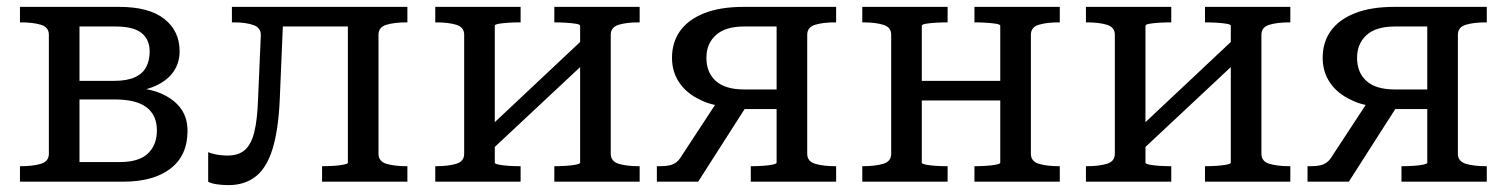

<svg xmlns="http://www.w3.org/2000/svg" viewBox="-20 -528 4379 558"><path d="M38 -508H327Q413 -508 457.5 -473Q502 -438 502 -379Q502 -343 481.5 -316Q461 -289 421 -274Q413 -271 405 -269Q420 -266 433 -262Q477 -247 501 -218.5Q525 -190 525 -148Q525 -76 475.5 -38Q426 0 338 0H38V-45H40Q76 -45 99 -52Q122 -59 122 -81V-427Q122 -449 99 -456Q76 -463 40 -463H38ZM211 -57H328Q384 -57 410 -82Q436 -107 436 -149Q436 -193 406 -216Q376 -239 313 -239H211ZM211 -293H312Q349 -293 372 -303.5Q395 -314 405 -333.5Q415 -353 415 -378Q415 -413 391.5 -432Q368 -451 316 -451H211Z M730 -241 738 -425Q739 -447 717 -455Q695 -463 660 -463H654V-508H1164V-463H1162Q1126 -463 1103 -456Q1080 -449 1080 -427V-81Q1080 -59 1103 -52Q1126 -45 1162 -45H1164V0H916V-45H918Q932 -45 949 -46Q966 -47 978.5 -49.5Q991 -52 991 -55V-451H802L793 -238Q789 -150 772 -95Q755 -40 723 -15Q691 10 644 10Q626 10 609.5 7.5Q593 5 585 0V-86Q590 -83 606 -79.5Q622 -76 642 -76Q673 -76 691.5 -92Q710 -108 719 -144Q728 -180 730 -241Z M1329 -81V-427Q1329 -449 1306 -456Q1283 -463 1247 -463H1245V-508H1493V-463H1490Q1476 -463 1459 -462Q1442 -461 1430 -459Q1418 -457 1418 -453V-173L1666 -406V-453Q1666 -457 1653.5 -459Q1641 -461 1624 -462Q1607 -463 1593 -463H1591V-508H1839V-463H1837Q1801 -463 1778 -456Q1755 -449 1755 -427V-81Q1755 -59 1778 -52Q1801 -45 1837 -45H1839V0H1591V-45H1593Q1607 -45 1624 -46Q1641 -47 1653.5 -49.5Q1666 -52 1666 -55V-333L1418 -101V-55Q1418 -52 1430 -49.5Q1442 -47 1459 -46Q1476 -45 1490 -45H1493V0H1245V-45H1247Q1283 -45 1306 -52Q1329 -59 1329 -81Z M2144 -211 2009 0H1889V-45H1898Q1915 -45 1926 -47.5Q1937 -50 1945.5 -56.5Q1954 -63 1961 -75L2058 -223Q2034 -228 2015 -238Q1976 -256 1954.5 -287.5Q1933 -319 1933 -360Q1933 -405 1956.5 -438Q1980 -471 2026.5 -489.5Q2073 -508 2141 -508H2410V-463H2408Q2372 -463 2349 -456Q2326 -449 2326 -427V-81Q2326 -59 2349 -52Q2372 -45 2408 -45H2410V0H2162V-45H2165Q2179 -45 2196 -46Q2213 -47 2225 -49.5Q2237 -52 2237 -55V-211ZM2237 -451H2143Q2088 -451 2060.5 -426Q2033 -401 2033 -360Q2033 -317 2060.5 -292.5Q2088 -268 2143 -268H2237Z M2570 -81V-427Q2570 -449 2547 -456Q2524 -463 2488 -463H2486V-508H2734V-463H2731Q2717 -463 2700 -462Q2683 -461 2671 -459Q2659 -457 2659 -453V-293H2887V-453Q2887 -457 2874.5 -459Q2862 -461 2845 -462Q2828 -463 2814 -463H2812V-508H3060V-463H3058Q3022 -463 2999 -456Q2976 -449 2976 -427V-81Q2976 -59 2999 -52Q3022 -45 3058 -45H3060V0H2812V-45H2814Q2828 -45 2845 -46Q2862 -47 2874.5 -49.5Q2887 -52 2887 -55V-236H2659V-55Q2659 -52 2671 -49.5Q2683 -47 2700 -46Q2717 -45 2731 -45H2734V0H2486V-45H2488Q2524 -45 2547 -52Q2570 -59 2570 -81Z M3220 -81V-427Q3220 -449 3197 -456Q3174 -463 3138 -463H3136V-508H3384V-463H3381Q3367 -463 3350 -462Q3333 -461 3321 -459Q3309 -457 3309 -453V-173L3557 -406V-453Q3557 -457 3544.5 -459Q3532 -461 3515 -462Q3498 -463 3484 -463H3482V-508H3730V-463H3728Q3692 -463 3669 -456Q3646 -449 3646 -427V-81Q3646 -59 3669 -52Q3692 -45 3728 -45H3730V0H3482V-45H3484Q3498 -45 3515 -46Q3532 -47 3544.5 -49.5Q3557 -52 3557 -55V-333L3309 -101V-55Q3309 -52 3321 -49.5Q3333 -47 3350 -46Q3367 -45 3381 -45H3384V0H3136V-45H3138Q3174 -45 3197 -52Q3220 -59 3220 -81Z M4035 -211 3900 0H3780V-45H3789Q3806 -45 3817 -47.5Q3828 -50 3836.5 -56.5Q3845 -63 3852 -75L3949 -223Q3925 -228 3906 -238Q3867 -256 3845.5 -287.5Q3824 -319 3824 -360Q3824 -405 3847.5 -438Q3871 -471 3917.5 -489.5Q3964 -508 4032 -508H4301V-463H4299Q4263 -463 4240 -456Q4217 -449 4217 -427V-81Q4217 -59 4240 -52Q4263 -45 4299 -45H4301V0H4053V-45H4056Q4070 -45 4087 -46Q4104 -47 4116 -49.5Q4128 -52 4128 -55V-211ZM4128 -451H4034Q3979 -451 3951.5 -426Q3924 -401 3924 -360Q3924 -317 3951.5 -292.5Q3979 -268 4034 -268H4128Z"/></svg>

Font: Roboto Serif 20pt
Style: Regular
Weight: 400
Designer: Greg Gazdowicz
Foundry: Commercial Type
Version: Version 1.008